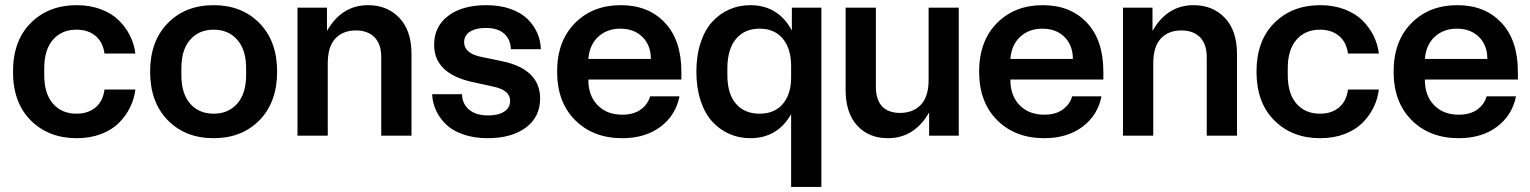

<svg xmlns="http://www.w3.org/2000/svg" viewBox="-20 -530 5977 750"><path d="M279.8 9.8Q169.9 9.8 100.3 -59.6Q30.8 -128.9 30.8 -250Q30.8 -371.1 100.3 -440.4Q169.9 -509.8 279.8 -509.8Q331.5 -509.8 374.3 -493.7Q417 -477.5 444.3 -450.4Q471.7 -423.3 488 -390.4Q504.4 -357.4 508.8 -320.8H388.2Q382.3 -365.2 353.3 -389.6Q324.2 -414.1 278.8 -414.1Q221.2 -414.1 187 -375Q152.8 -335.9 152.8 -263.2V-236.8Q152.8 -164.1 187 -125Q221.2 -85.9 278.8 -85.9Q324.2 -85.9 353.3 -110.4Q382.3 -134.8 388.2 -180.2H508.8Q504.4 -143.6 488 -110.4Q471.7 -77.1 444.3 -49.8Q417 -22.5 374.5 -6.3Q332 9.8 279.8 9.8Z M993.7 -60.5Q924.8 9.8 814.5 9.8Q704.1 9.8 635.3 -60.5Q566.4 -130.9 566.4 -250Q566.4 -369.1 635.3 -439.5Q704.1 -509.8 814.5 -509.8Q924.8 -509.8 993.7 -439.5Q1062.5 -369.1 1062.5 -250Q1062.5 -130.9 993.7 -60.5ZM688.5 -236.8Q688.5 -164.1 722.9 -125Q757.3 -85.9 814.5 -85.9Q872.1 -85.9 906.7 -125.2Q941.4 -164.6 941.4 -236.8V-263.2Q941.4 -335.4 906.7 -374.8Q872.1 -414.1 814.5 -414.1Q757.3 -414.1 722.9 -375Q688.5 -335.9 688.5 -263.2Z M1142.1 0V-500H1257.3V-409.2Q1314.9 -509.8 1417.5 -509.8Q1492.7 -509.8 1540 -460.2Q1587.4 -410.6 1587.4 -318.8V0H1469.2V-307.1Q1469.2 -357.4 1443.1 -384.3Q1417 -411.1 1370.1 -411.1Q1319.3 -411.1 1289.8 -379.4Q1260.3 -347.7 1260.3 -282.2V0Z M1823.7 -210Q1675.8 -243.2 1675.8 -355Q1675.8 -426.8 1731 -468.3Q1786.1 -509.8 1879.9 -509.8Q1932.6 -509.8 1974.1 -495.1Q2015.6 -480.5 2040.5 -455.8Q2065.4 -431.2 2078.6 -401.1Q2091.8 -371.1 2092.8 -337.9H1975.6Q1974.6 -375.5 1949.7 -398.2Q1924.8 -420.9 1877.9 -420.9Q1838.9 -420.9 1815.9 -406.2Q1793 -391.6 1793 -365.2Q1793 -323.7 1854 -309.1L1940.9 -291Q2089.8 -259.8 2089.8 -145Q2089.8 -72.8 2033.9 -31.5Q1978 9.8 1884.8 9.8Q1831.5 9.8 1789.6 -4.9Q1747.6 -19.5 1722.2 -44.2Q1696.8 -68.8 1683.1 -98.9Q1669.4 -128.9 1668 -162.1H1784.7Q1785.6 -124.5 1812.3 -101.8Q1838.9 -79.1 1886.7 -79.1Q1926.8 -79.1 1949.7 -94.2Q1972.7 -109.4 1972.7 -136.2Q1972.7 -176.8 1910.6 -190.9Z M2410.6 9.8Q2297.4 9.8 2226.8 -60.5Q2156.2 -130.9 2156.2 -250Q2156.2 -369.1 2225.6 -439.5Q2294.9 -509.8 2405.3 -509.8Q2512.7 -509.8 2577.1 -441.4Q2641.6 -373 2641.6 -250V-219.2H2278.3V-217.8Q2278.3 -156.2 2314.5 -119.1Q2350.6 -82 2410.6 -82Q2455.1 -82 2482.9 -102.1Q2510.7 -122.1 2519.5 -153.8H2634.3Q2619.6 -79.6 2560.1 -34.9Q2500.5 9.8 2410.6 9.8ZM2278.3 -299.8H2522.5Q2522.5 -353 2489.7 -385.5Q2457 -418 2403.3 -418Q2351.1 -418 2316.9 -386.5Q2282.7 -355 2278.3 -299.8Z M3188.5 200.2H3070.3V-84Q3017.1 9.8 2910.6 9.8Q2866.7 9.8 2828.6 -7.1Q2790.5 -23.9 2761.7 -55.7Q2732.9 -87.4 2716.6 -137.5Q2700.2 -187.5 2700.2 -250Q2700.2 -312.5 2716.6 -362.5Q2732.9 -412.6 2761.7 -444.3Q2790.5 -476.1 2828.6 -492.9Q2866.7 -509.8 2910.6 -509.8Q3019.5 -509.8 3073.2 -411.1V-500H3188.5ZM2821.3 -236.8Q2821.3 -163.6 2854.7 -124.8Q2888.2 -85.9 2947.3 -85.9Q3005.4 -85.9 3037.8 -124Q3070.3 -162.1 3070.3 -227.1V-272Q3070.3 -339.8 3037.8 -378.9Q3005.4 -418 2947.3 -418Q2888.2 -418 2854.7 -377.7Q2821.3 -337.4 2821.3 -262.2Z M3448.2 9.8Q3374 9.8 3328.6 -39.3Q3283.2 -88.4 3283.2 -179.2V-500H3401.4V-190.9Q3401.4 -140.6 3425.5 -114.7Q3449.7 -88.9 3496.1 -88.9Q3546.9 -88.9 3577.1 -120.8Q3607.4 -152.8 3607.4 -217.8V-500H3725.1V0H3609.4V-90.8Q3551.8 9.8 3448.2 9.8Z M4059.1 9.8Q3945.8 9.8 3875.2 -60.5Q3804.7 -130.9 3804.7 -250Q3804.7 -369.1 3874 -439.5Q3943.4 -509.8 4053.7 -509.8Q4161.1 -509.8 4225.6 -441.4Q4290 -373 4290 -250V-219.2H3926.8V-217.8Q3926.8 -156.2 3962.9 -119.1Q3999 -82 4059.1 -82Q4103.5 -82 4131.3 -102.1Q4159.2 -122.1 4168 -153.8H4282.7Q4268.1 -79.6 4208.5 -34.9Q4148.9 9.8 4059.1 9.8ZM3926.8 -299.8H4170.9Q4170.9 -353 4138.2 -385.5Q4105.5 -418 4051.8 -418Q3999.5 -418 3965.3 -386.5Q3931.2 -355 3926.8 -299.8Z M4366.7 0V-500H4481.9V-409.2Q4539.6 -509.8 4642.1 -509.8Q4717.3 -509.8 4764.6 -460.2Q4812 -410.6 4812 -318.8V0H4693.8V-307.1Q4693.8 -357.4 4667.7 -384.3Q4641.6 -411.1 4594.7 -411.1Q4543.9 -411.1 4514.4 -379.4Q4484.9 -347.7 4484.9 -282.2V0Z M5137.2 9.8Q5027.3 9.8 4957.8 -59.6Q4888.2 -128.9 4888.2 -250Q4888.2 -371.1 4957.8 -440.4Q5027.3 -509.8 5137.2 -509.8Q5189 -509.8 5231.7 -493.7Q5274.4 -477.5 5301.8 -450.4Q5329.1 -423.3 5345.5 -390.4Q5361.8 -357.4 5366.2 -320.8H5245.6Q5239.7 -365.2 5210.7 -389.6Q5181.6 -414.1 5136.2 -414.1Q5078.6 -414.1 5044.4 -375Q5010.3 -335.9 5010.3 -263.2V-236.8Q5010.3 -164.1 5044.4 -125Q5078.6 -85.9 5136.2 -85.9Q5181.6 -85.9 5210.7 -110.4Q5239.7 -134.8 5245.6 -180.2H5366.2Q5361.8 -143.6 5345.5 -110.4Q5329.1 -77.1 5301.8 -49.8Q5274.4 -22.5 5231.9 -6.3Q5189.5 9.8 5137.2 9.8Z M5678.2 9.8Q5564.9 9.8 5494.4 -60.5Q5423.8 -130.9 5423.8 -250Q5423.8 -369.1 5493.2 -439.5Q5562.5 -509.8 5672.9 -509.8Q5780.3 -509.8 5844.7 -441.4Q5909.2 -373 5909.2 -250V-219.2H5545.9V-217.8Q5545.9 -156.2 5582 -119.1Q5618.2 -82 5678.2 -82Q5722.7 -82 5750.5 -102.1Q5778.3 -122.1 5787.1 -153.8H5901.9Q5887.2 -79.6 5827.6 -34.9Q5768.1 9.8 5678.2 9.8ZM5545.9 -299.8H5790Q5790 -353 5757.3 -385.5Q5724.6 -418 5670.9 -418Q5618.7 -418 5584.5 -386.5Q5550.3 -355 5545.9 -299.8Z"/></svg>

Font: TASA Orbiter Display SemiBold
Style: Regular
Weight: 600
Designer: Weizhong Zhang
Version: Version 1.000;Glyphs 3.1.2 (3151)